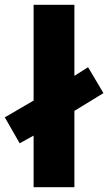

<svg xmlns="http://www.w3.org/2000/svg" viewBox="-34 -780 451 800"><path d="M106 0H276V-318L397 -392L333 -500L276 -464V-760H106V-361L-14 -291L48 -183L106 -215Z"/></svg>

Font: Noto Sans Lao UI ExtBd
Style: Regular
Weight: 800
Designer: Monotype Design Team
Foundry: Monotype Imaging Inc.
Version: Version 2.000